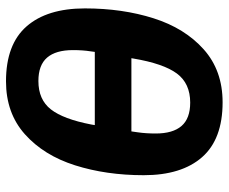

<svg xmlns="http://www.w3.org/2000/svg" viewBox="-81 -669 762 640"><g transform="rotate(-90 300.0 -349.0)"><path d="M36 -251Q36 -376 69 -480Q102 -584 172.5 -647Q243 -710 349 -710Q472 -710 532 -641.5Q592 -573 592 -447Q592 -322 559 -218Q526 -114 455.5 -51Q385 12 279 12Q156 12 96 -56.5Q36 -125 36 -251ZM425 -286 426 -292H182L179 -271Q175 -244 175 -211Q175 -154 200 -125Q225 -96 278 -96Q342 -96 375 -140.5Q408 -185 425 -286ZM203 -414H447L449 -429Q453 -454 453 -487Q453 -544 428 -573Q403 -602 350 -602Q288 -602 255.5 -560.5Q223 -519 205 -426Z"/></g></svg>

Font: iA Writer Mono V
Style: Regular
Weight: 400
Italic angle: -9.5°
Designer: Mike Abbink, Paul van der Laan, Pieter van Rosmalen
Foundry: Bold Monday
Version: Version 2.000